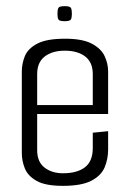

<svg xmlns="http://www.w3.org/2000/svg" viewBox="-20 -601 423 625"><path d="M185 4Q128 4 99.5 -12Q71 -28 61 -52.5Q51 -77 51 -103V-368Q51 -394 61 -418.5Q71 -443 101.5 -459Q132 -475 192 -475Q248 -475 278.5 -459Q309 -443 320.5 -418.5Q332 -394 332 -368V-230H101V-112Q101 -74 125 -55.5Q149 -37 185 -37Q231 -37 256.5 -56.5Q282 -76 282 -119V-169L332 -174V-115Q332 -83 320.5 -56Q309 -29 277 -12.5Q245 4 185 4ZM101 -360V-259H282V-360Q282 -398 257.5 -417Q233 -436 191 -436Q150 -436 125.5 -417Q101 -398 101 -360ZM190 -532Q173 -532 170 -538Q167 -544 167 -556Q167 -569 170 -575Q173 -581 190 -581Q208 -581 211 -575Q214 -569 214 -556Q214 -544 211 -538Q208 -532 190 -532Z"/></svg>

Font: Smooch Sans
Style: Regular
Weight: 400
Designer: Robert E. Leuschke
Foundry: Robert E. Leuschke
Version: Version 1.010; ttfautohint (v1.8.3)